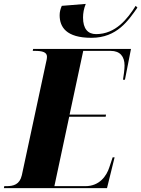

<svg xmlns="http://www.w3.org/2000/svg" viewBox="-62 -965 725 985"><path d="M407 -771C539 -771 597 -861 643 -926L634 -935C592 -868 531 -790 431 -790C389 -790 364 -817 364 -875C364 -897 368 -921 378 -945L255 -935C248 -919 244 -904 244 -887C244 -827 277 -771 407 -771ZM-42 0H487L526 -158H516L499 -107C485 -63 449 -10 376 -10H217L293 -366H480L482 -377H295L365 -704H506C554 -704 577 -675 577 -629C577 -609 572 -573 569 -556H579L610 -714H108L106 -704H117C154 -704 179 -698 179 -674C179 -665 176 -651 173 -639L50 -66C39 -18 7 -10 -29 -10H-40Z"/></svg>

Font: Noto Serif Display Condensed Black
Style: Italic
Weight: 900
Width: 3
Italic angle: -12°
Designer: Monotype Design Team
Foundry: Monotype Imaging Inc.
Version: Version 2.009